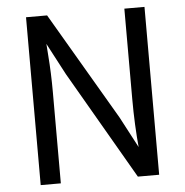

<svg xmlns="http://www.w3.org/2000/svg" viewBox="-52 -761 787 817"><g transform="rotate(-5 342.0 -352.5)"><path d="M595 6H504L237 -455L162 -597H165L169 -541Q175 -465 175 -385V6H89V-711H179L448 -252L523 -110H519Q509 -215 509 -325V-711H595Z"/></g></svg>

Font: LXGW 975 Gothic SC
Style: Regular
Weight: 400
Version: Version 2.01;February 25, 2021